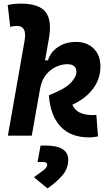

<svg xmlns="http://www.w3.org/2000/svg" viewBox="-20 -763 626 1080"><path d="M480.5 9.8Q377.9 9.8 320.6 -51.3Q263.2 -112.3 254.9 -227.1Q343.8 -261.7 376.7 -295.7Q409.7 -329.6 409.7 -358.9Q409.7 -401.9 358.4 -401.9Q328.6 -401.9 296.6 -387.7Q264.6 -373.5 239.5 -343.3Q214.4 -313 205.6 -264.6L158.7 0H24.4L117.7 -530.8Q126 -575.7 115 -596.4Q104 -617.2 76.2 -617.2Q55.2 -617.2 37.6 -611.8L23.4 -734.9Q42 -739.3 60.5 -741Q79.1 -742.7 97.7 -742.7Q198.7 -742.7 236.1 -695.8Q273.4 -648.9 254.9 -545.4L233.4 -423.8H250Q263.7 -470.2 306.6 -498.8Q349.6 -527.3 407.2 -527.3Q469.7 -527.3 507.3 -489.5Q544.9 -451.7 544.9 -389.2Q544.9 -320.3 503.7 -264.4Q462.4 -208.5 386.7 -173.8Q400.9 -142.6 429.7 -129.2Q458.5 -115.7 502 -115.7Q515.6 -115.7 522 -116.7L531.2 4.4Q520 6.3 508.1 8.1Q496.1 9.8 480.5 9.8ZM247.1 296.9 170.9 233.9Q201.2 212.4 223.4 195.6Q245.6 178.7 245.6 163.6Q245.6 148.4 223.1 148.4H191.4L208 55.7H234.9Q363.8 55.7 363.8 135.7Q363.8 186 329.6 224.9Q295.4 263.7 247.1 296.9Z"/></svg>

Font: Cascadia Code PL
Style: Bold Italic
Weight: 700
Italic angle: -10°
Monospace: yes
Designer: Aaron Bell
Foundry: Saja Typeworks
Version: Version 2404.023; ttfautohint (v1.8.4)